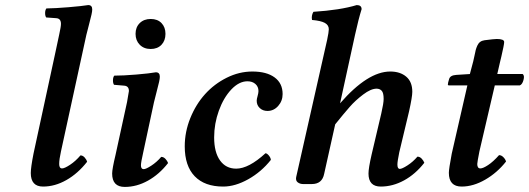

<svg xmlns="http://www.w3.org/2000/svg" viewBox="-20 -718 2064 749"><path d="M195.8 -512.2 210.9 -583Q217.8 -613.8 217.8 -625Q217.8 -645.5 200.2 -647L160.2 -649.9Q155.8 -656.2 156 -667.7Q156.2 -679.2 161.1 -685.1Q195.8 -685.5 248 -689.9Q300.3 -694.3 324.2 -698.2Q339.8 -698.2 339.8 -681.2Q339.8 -673.8 336.9 -660.9Q334 -647.9 327.4 -623Q320.8 -598.1 316.9 -582L217.8 -127Q210.9 -96.2 210.9 -78.1Q210.9 -61 222.2 -61Q231.9 -61 253.4 -75.2Q274.9 -89.4 293.9 -111.8Q302.7 -111.8 310.1 -103.8Q317.4 -95.7 319.8 -86.9Q283.7 -41 239 -15.6Q194.3 9.8 147.9 9.8Q100.1 9.8 100.1 -43Q100.1 -64.5 110.8 -119.1Z M580.6 -318.8 538.6 -123Q529.8 -84.5 529.8 -73.2Q529.8 -58.1 540.5 -58.1Q549.3 -58.1 570.3 -71.8Q591.3 -85.4 608.9 -106Q618.2 -106 625.5 -98.1Q632.8 -90.3 635.7 -82Q601.1 -37.6 557.1 -13.2Q513.2 11.2 466.8 11.2Q417.5 11.2 417.5 -41Q417.5 -58.6 430.7 -113.8L475.6 -319.8Q482.9 -360.8 482.9 -362.8Q482.9 -382.3 464.8 -383.8L424.8 -387.2Q420.4 -393.6 420.7 -405.3Q420.9 -417 425.8 -422.9Q460 -422.9 512 -427.2Q564 -431.6 587.9 -436Q603.5 -436 603.5 -418.9Q603.5 -411.6 600.6 -398.4Q597.7 -385.3 591.1 -360.4Q584.5 -335.4 580.6 -318.8ZM567.9 -644Q594.7 -644 610.1 -627.9Q625.5 -611.8 625.5 -585.9Q625.5 -559.6 609.9 -543.2Q594.2 -526.9 567.9 -526.9Q541.5 -526.9 525.1 -543.5Q508.8 -560.1 508.8 -585.9Q508.8 -611.8 525.1 -627.9Q541.5 -644 567.9 -644Z M1036.6 -94.2Q999.5 -47.4 948.5 -18.8Q897.5 9.8 850.6 9.8Q778.3 9.8 739.5 -30.5Q700.7 -70.8 700.7 -147Q700.7 -203.6 722.4 -257.3Q744.1 -311 780 -350.8Q815.9 -390.6 864.5 -414.8Q913.1 -439 964.4 -439Q1020 -439 1051.3 -416Q1082.5 -393.1 1082.5 -351.1Q1082.5 -324.2 1065.2 -304.7Q1047.9 -285.2 1023.4 -285.2Q1005.4 -285.2 993.4 -296.4Q981.4 -307.6 981.4 -325.2Q981.4 -331.5 984.9 -343.5Q988.3 -355.5 988.3 -362.8Q988.3 -379.9 976.3 -390.4Q964.4 -400.9 945.3 -400.9Q912.6 -400.9 882.3 -368.9Q852.1 -336.9 833.7 -286.1Q815.4 -235.4 815.4 -182.1Q815.4 -124 838.4 -92Q861.3 -60.1 901.4 -60.1Q950.2 -60.1 1015.6 -120.1Q1021.5 -120.1 1028.8 -111.3Q1036.1 -102.5 1036.6 -94.2Z M1287.6 -232.9 1244.6 -40Q1236.8 0 1196.3 0H1162.6Q1150.4 0 1141.6 -6.6Q1132.8 -13.2 1135.3 -26.9L1256.3 -563Q1262.7 -593.8 1262.7 -604Q1262.7 -620.1 1247.1 -628.7Q1231.4 -637.2 1197.3 -640.1Q1193.8 -656.7 1202.6 -671.9Q1307.6 -678.7 1371.6 -698.2Q1390.6 -698.2 1390.6 -682.1Q1378.4 -643.1 1365.2 -583L1306.6 -314.9Q1414.6 -439 1502.4 -439Q1541 -439 1564.7 -418.9Q1588.4 -398.9 1588.4 -359.9Q1588.4 -340.3 1575.7 -283.2L1537.6 -124Q1530.3 -88.4 1530.3 -76.2Q1530.3 -59.1 1539.6 -59.1Q1548.3 -59.1 1569.6 -72.8Q1590.8 -86.4 1608.4 -106.9Q1617.7 -106.9 1625 -99.1Q1632.3 -91.3 1635.3 -83Q1600.6 -38.6 1556.4 -14.4Q1512.2 9.8 1465.3 9.8Q1417.5 9.8 1417.5 -41Q1417.5 -62 1429.7 -115.2L1467.3 -274.9Q1476.6 -315.4 1476.6 -332Q1476.6 -356 1469 -364Q1461.4 -372.1 1449.2 -372.1Q1426.8 -372.1 1396.5 -349.1Q1366.2 -326.2 1343.8 -300.5Q1321.3 -274.9 1287.6 -232.9Z M1742.2 -118.2 1803.2 -384.8H1732.9Q1727.1 -384.8 1727.1 -387.2Q1727.1 -394.5 1731.9 -409.2Q1735.8 -424.3 1759.8 -425.8L1813 -429.2L1826.2 -479Q1828.1 -486.8 1831.1 -501.2Q1834 -515.6 1835.9 -523.2Q1837.9 -530.8 1842 -540Q1846.2 -549.3 1853 -554.4Q1859.9 -559.6 1870.1 -561Q1907.7 -565.9 1918 -565.9Q1946.8 -565.9 1946.8 -554.2Q1946.8 -548.8 1943.8 -533.9Q1940.9 -519 1936 -498.3Q1931.2 -477.5 1930.2 -474.1L1919.9 -429.2H2019Q2026.9 -423.3 2022.2 -406Q2017.6 -388.7 2007.8 -384.8H1910.2L1850.1 -127Q1841.8 -84.5 1841.8 -78.1Q1841.8 -61 1854 -61Q1864.3 -61 1884 -74Q1903.8 -86.9 1926.8 -112.8Q1936 -112.8 1943.8 -104.7Q1951.7 -96.7 1954.1 -87.9Q1919.4 -43.9 1872.8 -17.1Q1826.2 9.8 1780.8 9.8Q1731 9.8 1731 -43.9Q1731 -58.6 1742.2 -118.2Z"/></svg>

Font: Common Serif SemiBold
Style: Italic
Weight: 600
Italic angle: -12°
Designer: Philipp H. Poll, Khaled Hosny
Foundry: Stefan Peev, Context Ltd.
Version: Version 1.026